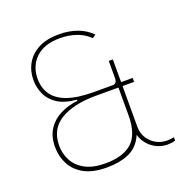

<svg xmlns="http://www.w3.org/2000/svg" viewBox="-126 -834 972 968"><g transform="rotate(-20 360.0 -350.0)"><path d="M443 -630Q413 -660 372 -673.5Q331 -687 287 -687Q201 -687 156 -643.5Q111 -600 111 -532Q111 -483 136 -447Q161 -411 215 -392Q269 -373 357 -373H563V-352H358Q237 -352 167.5 -309.5Q98 -267 98 -179Q98 -134 118.5 -96.5Q139 -59 181 -37Q223 -15 288 -15Q383 -15 431 -58.5Q479 -102 479 -204V-305H501V-204Q501 -125 475 -78.5Q449 -32 401.5 -12.5Q354 7 288 7Q213 7 166.5 -18.5Q120 -44 98 -86.5Q76 -129 76 -179Q76 -235 100.5 -273Q125 -311 167 -332.5Q209 -354 262 -360V-366Q195 -372 157.5 -397.5Q120 -423 104.5 -459.5Q89 -496 89 -533Q89 -582 111.5 -621.5Q134 -661 178 -684Q222 -707 287 -707Q343 -707 387 -690.5Q431 -674 461 -643ZM461 -643 443 -630ZM452 -372Q462 -372 468 -376Q474 -380 476.5 -386.5Q479 -393 479 -402V-495H501V-372H486V-352H501V-134Q501 -84 535.5 -50.5Q570 -17 621 -17Q629 -17 638 -18Q647 -19 656 -21V-3Q646 0 635.5 1.5Q625 3 615 3Q579 3 548 -14.5Q517 -32 498 -63Q479 -94 479 -134V-352H397V-372Z"/></g></svg>

Font: Albert Sans Thin
Style: Regular
Weight: 250
Designer: Andreas Rasmussen
Foundry: a.Foundry
Version: Version 1.025